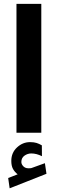

<svg xmlns="http://www.w3.org/2000/svg" viewBox="-20 -705 305 1019"><path d="M73.7 220.2Q57.1 207 48.6 190.9Q40 174.8 40 148.9Q40 105.5 70.3 77.4Q100.6 49.3 139.2 49.3Q160.2 49.3 174.1 53.7Q188 58.1 202.1 66.4L202.6 124Q173.8 109.4 146 109.4Q126.5 109.4 109.9 121.1Q93.3 132.8 93.3 155.3Q93.8 168.5 106 179.7Q118.2 190.9 144 187.5Q144 187.5 147.9 186.5L218.3 161.1L226.6 217.3L31.2 294.4L23.4 239.7ZM199.2 -684.6V-0.5H67.4V-684.6Z"/></svg>

Font: Vazirmatn RD UI ExtraBold
Style: Regular
Weight: 800
Designer: Saber Rastikerdar
Foundry: Saber Rastikerdar
Version: Version 33.003